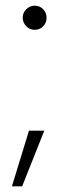

<svg xmlns="http://www.w3.org/2000/svg" viewBox="-20 -533 227 676"><path d="M102 -428Q85 -428 72.5 -440.5Q60 -453 60 -471Q60 -488 72.5 -500.5Q85 -513 102 -513Q120 -513 132 -500.5Q144 -488 144 -470Q144 -453 132 -440.5Q120 -428 102 -428ZM22 123 82 -73H136L58 123Z"/></svg>

Font: DM Sans 20pt ExtraLight
Style: Regular
Weight: 250
Version: Version 4.004;gftools[0.9.30]